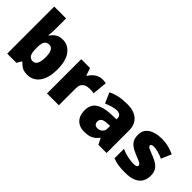

<svg xmlns="http://www.w3.org/2000/svg" viewBox="29 -1472 2193 2193"><g transform="rotate(45 1126.0 -375.0)"><path d="M257 -588Q257 -559 255 -532Q253 -505 250 -482H257Q278 -516 313 -539.5Q348 -563 404 -563Q490 -563 545 -490Q600 -417 600 -278Q600 -184 574.5 -119.5Q549 -55 503.5 -22.5Q458 10 398 10Q340 10 309 -10.5Q278 -31 257 -54H245L215 0H66V-760H257ZM334 -413Q308 -413 290.5 -400.5Q273 -388 265 -363Q257 -338 257 -298V-271Q257 -207 274.5 -175.5Q292 -144 336 -144Q370 -144 388 -178.5Q406 -213 406 -280Q406 -346 388.5 -379.5Q371 -413 334 -413Z M1043 -563Q1059 -563 1076 -561Q1093 -559 1101 -557L1084 -377Q1074 -379 1059.5 -381Q1045 -383 1019 -383Q1001 -383 980.5 -379.5Q960 -376 941.5 -365Q923 -354 911.5 -332Q900 -310 900 -272V0H709V-553H851L881 -465H890Q905 -492 929 -514.5Q953 -537 982.5 -550Q1012 -563 1043 -563Z M1448 -563Q1553 -563 1612 -511Q1671 -459 1671 -363V0H1539L1502 -73H1498Q1475 -44 1450.5 -25.5Q1426 -7 1394 1.5Q1362 10 1316 10Q1268 10 1230 -9.5Q1192 -29 1170 -68.5Q1148 -108 1148 -169Q1148 -258 1209.5 -301Q1271 -344 1388 -349L1480 -352V-360Q1480 -397 1462 -412.5Q1444 -428 1413 -428Q1380 -428 1340 -416.5Q1300 -405 1259 -387L1204 -513Q1252 -538 1312.5 -550.5Q1373 -563 1448 -563ZM1437 -245Q1385 -243 1363.5 -226.5Q1342 -210 1342 -180Q1342 -152 1357 -138.5Q1372 -125 1397 -125Q1432 -125 1456.5 -147Q1481 -169 1481 -204V-247Z M2212 -170Q2212 -118 2188.5 -77Q2165 -36 2113.5 -13Q2062 10 1978 10Q1919 10 1872.5 3.5Q1826 -3 1778 -21V-174Q1831 -150 1885 -139.5Q1939 -129 1970 -129Q2002 -129 2017 -136Q2032 -143 2032 -157Q2032 -169 2022 -178Q2012 -187 1986.5 -198Q1961 -209 1914 -228Q1868 -247 1837.5 -269.5Q1807 -292 1792 -323.5Q1777 -355 1777 -400Q1777 -481 1839.5 -522Q1902 -563 2005 -563Q2060 -563 2108 -551Q2156 -539 2208 -516L2156 -393Q2115 -412 2073 -423Q2031 -434 2006 -434Q1984 -434 1971.5 -428Q1959 -422 1959 -411Q1959 -401 1967.5 -393Q1976 -385 2000 -375Q2024 -365 2070 -346Q2118 -327 2149.5 -304.5Q2181 -282 2196.5 -250.5Q2212 -219 2212 -170Z"/></g></svg>

Font: Noto Sans Thai Black
Style: Regular
Weight: 900
Version: Version 2.001